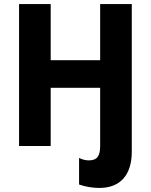

<svg xmlns="http://www.w3.org/2000/svg" viewBox="-20 -720 744 947"><path d="M474 -1C474 50 459 71 418 71C402 71 386 67 370 59V190C400 201 437 207 470 207C575 207 630 141 630 28V-700H474V-423H230V-700H74V0H230V-287H474Z"/></svg>

Font: Fixel Text Bold
Style: Bold
Weight: 700
Width: 4
Designer: AlfaBravo + MacPaw
Foundry: Kyrylo Tkachov, Marchela Mozhyna, Serhii Makarenko, Maria Weinstein, Zakhar Kryvoshyya
Version: Version 1.211